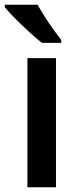

<svg xmlns="http://www.w3.org/2000/svg" viewBox="-41 -786 329 806"><path d="M194 0H74V-542H194ZM117 -766Q129 -744 146.5 -716.5Q164 -689 183 -662.5Q202 -636 216 -618V-606H135Q113 -623 82 -651.5Q51 -680 22.5 -708.5Q-6 -737 -21 -756V-766Z"/></svg>

Font: Noto Sans Telugu SemiCondensed SemiBold
Style: Regular
Weight: 600
Width: 4
Designer: Jelle Bosma - Monotype Design Team
Foundry: Monotype Imaging Inc.
Version: Version 2.005; ttfautohint (v1.8.4.7-5d5b)